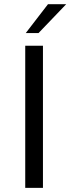

<svg xmlns="http://www.w3.org/2000/svg" viewBox="-20 -912 341 932"><path d="M105 -751.5 212.9 -891.6H301.3L167 -751.5ZM102.5 0V-689.9H188.5V0Z"/></svg>

Font: HK Grotesk Medium Legacy
Style: Regular
Weight: 500
Designer: Alfredo Marco Pradil
Foundry: Hanken Design Co.
Version: Version 2.022;PS 002.022;hotconv 1.0.88;makeotf.lib2.5.64775